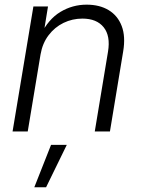

<svg xmlns="http://www.w3.org/2000/svg" viewBox="-20 -567 618 828"><path d="M154.8 -332 99.6 0H34.2L124 -539.1H187L166.5 -413.1L154.3 -415Q188.5 -484.4 240.5 -515.6Q292.5 -546.9 353.5 -546.9Q409.7 -546.9 448.7 -523.2Q487.8 -499.5 504.9 -454.6Q522 -409.7 511.2 -345.2L454.1 0H388.7L445.8 -344.2Q457 -412.1 427 -449.5Q397 -486.8 335.4 -486.8Q292 -486.8 253.9 -468.3Q215.8 -449.7 189.5 -415Q163.1 -380.4 154.8 -332ZM127.9 240.7 200.2 57.6H268.1L178.7 240.7Z"/></svg>

Font: Inter 18pt Light
Style: Italic
Weight: 300
Italic angle: -9.3988°
Designer: Rasmus Andersson
Foundry: rsms
Version: Version 4.001;git-66647c0bb